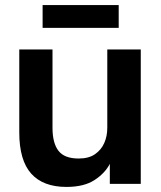

<svg xmlns="http://www.w3.org/2000/svg" viewBox="-20 -725 635 757"><path d="M242 12Q150 12 103 -40.5Q56 -93 56 -203V-530H187V-221Q187 -161 210.5 -130.5Q234 -100 290 -100Q330 -100 354.5 -117Q379 -134 391 -161Q403 -188 403 -221V-530H535V0H413V-79Q394 -42 352.5 -15Q311 12 242 12ZM148 -615V-705H448V-615Z"/></svg>

Font: Golos Text SemiBold
Style: Regular
Weight: 600
Designer: A.Korolkova, Vitaly Kuzmin
Foundry: ParaType Ltd
Version: Version 2.004